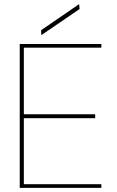

<svg xmlns="http://www.w3.org/2000/svg" viewBox="-20 -914 571 934"><path d="M76 0V-700H473V-682H96V-358H443V-339H96V-18H473V0ZM181 -743 180 -767 365 -894 367 -870Z"/></svg>

Font: DM Sans 20pt Thin
Style: Regular
Weight: 250
Version: Version 4.004;gftools[0.9.30]